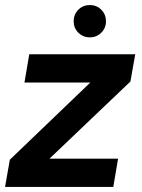

<svg xmlns="http://www.w3.org/2000/svg" viewBox="-30 -741 562 761"><path d="M-10 0 9 -108 328 -414H67L86 -526H506L487 -418L166 -112H438L419 0ZM326 -593Q299 -593 280.5 -611.5Q262 -630 262 -656Q262 -684 280.5 -702.5Q299 -721 326 -721Q353 -721 371.5 -702.5Q390 -684 390 -656Q390 -630 371.5 -611.5Q353 -593 326 -593Z"/></svg>

Font: DM Sans 9pt
Style: Bold Italic
Weight: 700
Italic angle: -10°
Version: Version 4.004;gftools[0.9.30]